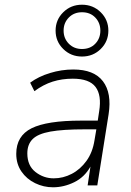

<svg xmlns="http://www.w3.org/2000/svg" viewBox="-20 -787 554 815"><path d="M205 8Q165 8 129 -9.5Q93 -27 71 -59Q49 -91 49 -134Q49 -210 114 -242.5Q179 -275 324 -275H395L401 -315Q412 -383 385.5 -418Q359 -453 289 -453Q243 -453 203.5 -440.5Q164 -428 126 -400L108 -436Q143 -462 192 -477Q241 -492 291 -492Q379 -492 417 -442Q455 -392 441 -302L393 0H352L364 -80Q339 -35 295 -13.5Q251 8 205 8ZM208 -30Q248 -30 284.5 -49Q321 -68 347 -104Q373 -140 381 -191L389 -238H340Q247 -238 194 -228.5Q141 -219 118.5 -196.5Q96 -174 96 -136Q96 -84 130.5 -57Q165 -30 208 -30ZM328 -547Q281 -547 248.5 -579Q216 -611 216 -657Q216 -703 248.5 -735Q281 -767 328 -767Q375 -767 407.5 -735Q440 -703 440 -657Q440 -611 407.5 -579Q375 -547 328 -547ZM328 -579Q363 -579 384.5 -601.5Q406 -624 406 -657Q406 -690 384.5 -712.5Q363 -735 328 -735Q294 -735 272 -712.5Q250 -690 250 -657Q250 -624 272 -601.5Q294 -579 328 -579Z"/></svg>

Font: Nunito Sans ExtraLight
Style: Italic
Weight: 200
Italic angle: -9°
Designer: Vernon Adams
Foundry: Vernon Adams
Version: Version 3.006; ttfautohint (v1.8.3)